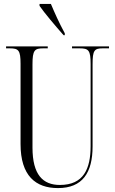

<svg xmlns="http://www.w3.org/2000/svg" viewBox="-20 -951 589 981"><path d="M305 -771H311V-781C281 -836 259 -886 240 -931H182V-921C206 -886 265 -816 305 -771ZM276 10C402 10 453 -69 453 -203V-622C453 -694 462 -704 505 -704H537V-714H348V-704H387C433 -704 443 -694 443 -624V-205C443 -88 407 -6 286 -6C200 -6 146 -57 146 -197V-622C146 -695 157 -704 201 -704H224V-714H11V-704H30C75 -704 85 -694 85 -625V-215C85 -53 162 10 276 10Z"/></svg>

Font: Noto Serif Display ExtraCondensed Light
Style: Regular
Weight: 300
Width: 2
Designer: Monotype Design Team
Foundry: Monotype Imaging Inc.
Version: Version 2.009